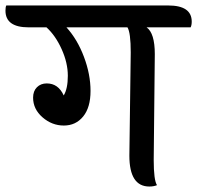

<svg xmlns="http://www.w3.org/2000/svg" viewBox="-78 -676 721 702"><path d="M395 -107 400 -484Q400 -557 388 -576H165Q205 -532 229 -468Q253 -404 253 -343.5Q253 -283 226 -250Q199 -217 155.5 -217Q112 -217 77.5 -247Q43 -277 43 -319Q43 -343 57 -357Q71 -371 93 -371Q135 -371 155 -327Q170 -352 170 -399Q170 -446 147.5 -496Q125 -546 92 -576H27Q-58 -576 -58 -637Q-58 -650 -55 -656H537Q623 -656 623 -597Q623 -584 619 -576H458Q488 -555 488 -478L484 -91Q484 -17 496 1Q484 6 468 6Q395 6 395 -107Z"/></svg>

Font: Laila Medium
Style: Regular
Weight: 500
Designer: Hitesh Malaviya
Foundry: Indian Type Foundry
Version: Version 1.302;PS 1.0;hotconv 1.0.78;makeotf.lib2.5.61930; tt